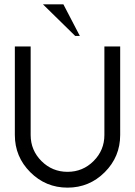

<svg xmlns="http://www.w3.org/2000/svg" viewBox="-20 -860 626 890"><path d="M293 9.8Q191.9 9.8 120.4 -61.8Q48.8 -133.3 48.8 -234.4V-644.5H122.1V-234.4Q122.1 -163.6 172.1 -113.5Q222.2 -63.5 293 -63.5Q363.8 -63.5 413.8 -113.5Q463.9 -163.6 463.9 -234.4V-644.5H537.1V-234.4Q537.1 -133.3 465.6 -61.8Q394 9.8 293 9.8ZM350.1 -693.4H328.6L179.2 -839.8H273.9Z"/></svg>

Font: Catrinity
Style: Regular
Weight: 400
Designer: Alexander Lange
Foundry: High-Logic / Made with FontCreator
Version: Version 2.090;May 20, 2024;FontCreator 15.0.0.2974 64-bit